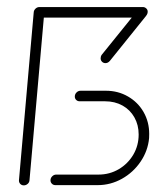

<svg xmlns="http://www.w3.org/2000/svg" viewBox="-20 -539 459 559"><path d="M49.3 0.7Q43 0.7 38.9 -3.7Q34.8 -8.1 35.2 -14.4L78.1 -502.2H108.9L65.9 -14.4Q65.6 -8.1 60.6 -3.7Q55.6 0.7 49.3 0.7ZM197.8 -257.8Q197.8 -264.8 202.8 -269.8Q207.8 -274.8 214.4 -274.8H288.5Q323.7 -274.8 352.6 -258.1Q381.5 -241.5 398 -212.8Q414.4 -184.1 414.4 -149.3Q414.4 -141.1 414.1 -137Q410.7 -100 389.4 -68.5Q368.1 -37 335 -18.5Q301.9 0 264.4 0H141.1Q135.2 0 131.1 -4.1Q127 -8.1 127 -14.1Q127 -20.7 132 -25.7Q137 -30.7 143.7 -30.7H267Q298.9 -30.7 325.6 -46.3Q352.2 -61.9 368 -88.5Q383.7 -115.2 383.7 -147.4Q383.7 -175.2 371.3 -197.2Q358.9 -219.3 336.7 -231.7Q314.4 -244.1 285.9 -244.1H211.9Q205.9 -244.1 201.9 -248Q197.8 -251.9 197.8 -257.8ZM410 -505.2Q410 -498.1 405.2 -493Q400.4 -487.8 393.3 -487.8H92.2Q86.3 -487.8 82.2 -491.9Q78.1 -495.9 78.1 -501.9Q78.1 -508.5 83.1 -513.5Q88.1 -518.5 94.8 -518.5H395.9Q401.5 -518.5 405.7 -514.6Q410 -510.7 410 -505.2ZM394.8 -517Q400.7 -517 404.8 -513.1Q408.9 -509.3 408.9 -503.3Q408.9 -497.4 405.2 -492.6L300 -361.9Q294.4 -355.2 287 -355.2Q281.1 -355.2 277 -359.3Q273 -363.3 273 -369.3Q273 -375.2 276.3 -379.6L382.2 -510.7Q384.1 -513.7 387.6 -515.4Q391.1 -517 394.8 -517Z"/></svg>

Font: 26F Galaxy Sans Ultra Light
Style: Italic
Weight: 200
Italic angle: -5°
Designer: C₂₉H₂₅N₃O₅
Version: Version 1.200